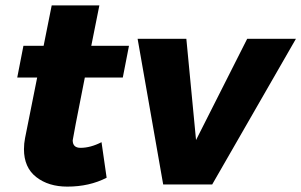

<svg xmlns="http://www.w3.org/2000/svg" viewBox="-20 -685 1119 713"><path d="M230 8Q160 8 114.5 -27.5Q69 -63 69 -131Q69 -152 73 -172L118 -397H44L67 -515H142L172 -665H349L319 -515H459L436 -397H295Q250 -170 250 -164Q250 -136 279 -136Q316 -136 357 -157L376 -25Q312 8 230 8Z M768 0H586L491 -541H672L708 -165L898 -541H1079Z"/></svg>

Font: Argentum Novus
Style: Bold Italic
Weight: 700
Designer: Julieta Ulanovsky (font) & Cristiano Sobral (main changes)
Foundry: Julieta Ulanovsky (font) & Cristiano Sobral (main changes)
Version: Version 3.00;November 27, 2020;FontCreator 13.0.0.2655 64-bi